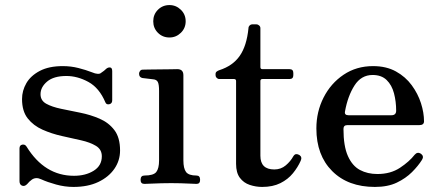

<svg xmlns="http://www.w3.org/2000/svg" viewBox="-20 -726 1732 758"><path d="M270 12Q236 12 201.5 2.5Q167 -7 143 -18Q122 -28 106 -17Q96 -10 87 1Q77 11 67 7Q57 3 57 -11V-140Q57 -153 68 -155Q79 -157 85 -147Q156 -32 272 -32Q318 -32 350 -52Q382 -72 382 -109Q382 -136 359 -150Q336 -164 300.5 -172Q265 -180 224.5 -189Q184 -198 148 -214Q112 -230 89.5 -258.5Q67 -287 67 -335Q67 -368 84 -397.5Q101 -427 137 -446Q173 -465 228 -465Q260 -465 289.5 -457.5Q319 -450 342 -441Q370 -429 380 -439Q385 -442 390.5 -446.5Q396 -451 400 -455Q408 -461 415.5 -459.5Q423 -458 423 -445V-330Q423 -317 411.5 -314.5Q400 -312 396 -322Q372 -379 329 -402.5Q286 -426 242 -426Q192 -426 166 -404Q140 -382 140 -354Q140 -329 162.5 -316.5Q185 -304 221 -296.5Q257 -289 297 -281Q337 -273 373 -257.5Q409 -242 431.5 -212.5Q454 -183 454 -132Q454 -92 431.5 -59.5Q409 -27 368 -7.5Q327 12 270 12Z M550 0Q535 0 535 -16Q535 -33 550 -33Q586 -33 597 -47Q608 -61 608 -93V-367Q608 -393 603 -402.5Q598 -412 584 -413Q577 -414 563 -415.5Q549 -417 542 -418Q529 -421 529 -435Q529 -441 533 -446Q537 -451 543 -451Q546 -451 565.5 -451.5Q585 -452 609.5 -452Q634 -452 654 -452.5Q674 -453 680 -453Q704 -453 704 -429V-93Q704 -61 714.5 -47Q725 -33 756 -33Q770 -33 770 -16Q770 0 756 0Q749 0 731.5 -1Q714 -2 693.5 -2.5Q673 -3 656 -3Q639 -3 617 -2.5Q595 -2 576 -1Q557 0 550 0ZM649 -578Q622 -578 603.5 -596.5Q585 -615 585 -642Q585 -669 603.5 -687.5Q622 -706 649 -706Q675 -706 694 -687.5Q713 -669 713 -642Q713 -615 694 -596.5Q675 -578 649 -578Z M1015 12Q990 12 966 4Q942 -4 927 -24Q912 -44 912 -79V-406Q912 -414 904 -414H846Q840 -414 835.5 -418.5Q831 -423 831 -429V-434Q831 -440 835.5 -443.5Q840 -447 846 -449Q899 -466 926.5 -505.5Q954 -545 961 -615Q961 -621 965.5 -625.5Q970 -630 976 -630H992Q998 -630 1003 -625.5Q1008 -621 1008 -615V-461Q1008 -453 1016 -453H1123Q1138 -453 1138 -438V-429Q1138 -414 1123 -414H1016Q1008 -414 1008 -406V-111Q1008 -57 1063 -57Q1089 -57 1108 -73Q1127 -89 1138 -109Q1143 -117 1149 -117.5Q1155 -118 1162 -114Q1174 -106 1167 -91Q1156 -66 1136.5 -42Q1117 -18 1087 -3Q1057 12 1015 12Z M1460 12Q1354 12 1291.5 -50.5Q1229 -113 1229 -219Q1229 -285 1257.5 -341Q1286 -397 1336.5 -431Q1387 -465 1453 -465Q1505 -465 1543 -444Q1581 -423 1605.5 -389.5Q1630 -356 1642 -318.5Q1654 -281 1654 -247Q1654 -232 1635 -232H1351Q1336 -232 1336 -217Q1336 -149 1353.5 -110Q1371 -71 1401 -55Q1431 -39 1470 -39Q1522 -39 1559 -63.5Q1596 -88 1617 -115Q1628 -128 1642 -119Q1655 -109 1646 -95Q1631 -71 1606.5 -46.5Q1582 -22 1546.5 -5Q1511 12 1460 12ZM1356 -271H1525Q1544 -271 1544 -289Q1544 -325 1535.5 -357.5Q1527 -390 1506.5 -410Q1486 -430 1451 -430Q1406 -430 1379.5 -388.5Q1353 -347 1342 -286Q1339 -271 1356 -271Z"/></svg>

Font: Zen Old Mincho SemiBold
Style: Regular
Weight: 600
Version: Version 1.500